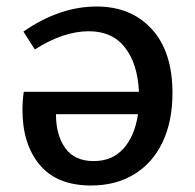

<svg xmlns="http://www.w3.org/2000/svg" viewBox="-20 -560 600 590"><path d="M510 -274Q510 -187 479.5 -123Q449 -59 392.5 -24.5Q336 10 260 10Q155 10 102 -53.5Q49 -117 49 -222Q49 -249 53 -278H407Q403 -364 364 -414Q325 -464 253 -464Q175 -464 87 -408L52 -463Q163 -540 277 -540Q383 -540 446.5 -470.5Q510 -401 510 -274ZM404 -209H152Q152 -145 180.5 -105Q209 -65 268 -65Q325 -65 359.5 -103.5Q394 -142 404 -209Z"/></svg>

Font: Bitter Pro Medium
Style: Regular
Weight: 500
Designer: Sol Matas, and Bitter project Authors
Foundry: Sol Matas
Version: Version 1.010